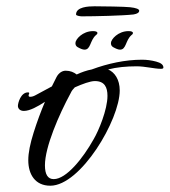

<svg xmlns="http://www.w3.org/2000/svg" viewBox="-20 -620 540 611"><path d="M240 -568C282 -568 370 -570 405 -574C417 -576 423 -580 423 -586C423 -591 413 -595 394 -597C378 -599 303 -600 281 -600C261 -600 222 -598 222 -574C222 -569 239 -568 240 -568ZM362 -462C382 -462 379 -491 398 -508C401 -510 403 -512 403 -515C403 -519 398 -521 389 -521C356 -521 333 -495 333 -483C333 -477 335 -473 340 -470C349 -465 356 -462 362 -462ZM249 -462C269 -462 266 -491 285 -508C288 -510 290 -512 290 -515C290 -519 285 -521 276 -521C243 -521 220 -495 220 -483C220 -477 222 -473 227 -470C236 -465 243 -462 249 -462ZM140 -29C237 -29 361 -239 361 -332C361 -367 345 -390 324 -399C351 -406 382 -409 415 -409C442 -409 471 -401 492 -401C497 -401 500 -402 500 -405C500 -414 492 -420 477 -424C462 -428 447 -430 432 -430C379 -430 323 -418 272 -399C256 -396 239 -390 224 -383C215 -390 204 -395 189 -395C180 -395 168 -390 160 -375L145 -345C124 -334 106 -324 93 -317C86 -313 80 -312 76 -312C73 -312 71 -313 71 -316C71 -317 71 -319 72 -320C72 -321 73 -322 73 -323C73 -325 72 -326 69 -326C46 -326 37 -292 37 -283C37 -275 43 -267 56 -267C75 -267 100 -281 123 -296C110 -265 98 -233 87 -198C76 -163 70 -134 70 -110C70 -65 92 -29 140 -29ZM151 -50C132 -50 123 -65 123 -94C123 -152 167 -254 205 -324C208 -331 213 -337 218 -342C243 -353 267 -362 282 -362C313 -362 322 -342 322 -315C322 -271 294 -204 278 -177C244 -116 191 -50 151 -50Z"/></svg>

Font: Comforter
Style: Regular
Weight: 400
Designer: Robert E. Leuschke
Foundry: Robert E. Leuschke
Version: Version 1.013; ttfautohint (v1.8.3)